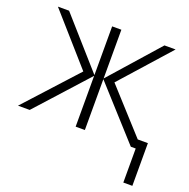

<svg xmlns="http://www.w3.org/2000/svg" viewBox="-126 -653 942 955"><g transform="rotate(20 344.5 -175.5)"><path d="M308.1 -530.8H356.9V-272.9L585 -530.8H644L414.1 -272.9L620.1 -45.9H673.8V180.2H626V0H600.1L356.9 -269V0H308.1V-269L64.9 0H2.9L250 -271L21 -530.8H80.1L308.1 -272.9Z"/></g></svg>

Font: OpenSans-Light
Style: Regular
Weight: 300
Foundry: Ascender Corporation
Version: Version 1.10